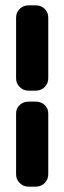

<svg xmlns="http://www.w3.org/2000/svg" viewBox="-20 -696 240 716"><path d="M160 -404Q160 -385 146.5 -371.5Q133 -358 114 -358H86Q67 -358 53.5 -371.5Q40 -385 40 -404V-630Q40 -650 53.5 -663Q67 -676 86 -676H114Q133 -676 146.5 -663Q160 -650 160 -630ZM160 -46Q160 -27 146.5 -13.5Q133 0 114 0H86Q67 0 53.5 -13.5Q40 -27 40 -46V-273Q40 -292 53.5 -304.5Q67 -317 86 -317H114Q133 -317 146.5 -304.5Q160 -292 160 -273Z"/></svg>

Font: Monomaniac One
Style: Regular
Weight: 400
Version: Version 1.000; ttfautohint (v1.8.3)